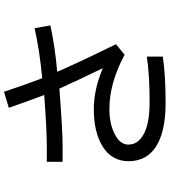

<svg xmlns="http://www.w3.org/2000/svg" viewBox="36 -791 848 960"><g transform="rotate(-90 460.0 -311.0)"><path d="M657 79Q565 93 423 93Q279 93 204 43Q134 -4 134 -93Q134 -133 152 -165.5Q170 -198 205 -220Q276 -266 395 -266Q492 -266 599 -221Q532 -360 497 -438Q286 -422 215 -422H131V-501H212Q291 -501 465 -514Q432 -601 401 -691L481 -715Q522 -593 549 -524Q689 -537 799 -562L813 -483Q700 -459 581 -449Q624 -349 719 -155L666 -112Q598 -149 528 -169Q460 -188 396 -188Q319 -188 269 -161Q217 -135 217 -93Q217 -45 270 -16Q324 13 428 13Q569 13 657 -1Z"/></g></svg>

Font: LINE Seed Sans KR Regular
Style: Regular
Weight: 400
Designer: LINE VX Design & Sandoll Inc & Dalton Maag Ltd
Foundry: Sandoll Inc.
Version: Version 1.000